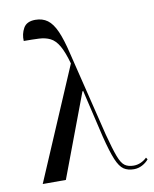

<svg xmlns="http://www.w3.org/2000/svg" viewBox="-86 -835 727 907"><g transform="rotate(-10 277.0 -382.0)"><path d="M46 0 276 -538Q260 -595 242.5 -625Q225 -655 202 -666.5Q179 -678 148.5 -679.5Q118 -681 75 -681Q73 -714 88.5 -742Q104 -770 146 -770Q180 -770 204 -752.5Q228 -735 246 -694.5Q264 -654 280 -586L380 -178Q399 -106 412.5 -70Q426 -34 442.5 -22.5Q459 -11 485 -11Q503 -11 519.5 -18.5Q536 -26 548 -38L554 -29Q542 -14 523 -4Q504 6 483 6Q454 6 434.5 -7Q415 -20 399 -58Q383 -96 364 -172L310 -402V-399H307L157 0Z"/></g></svg>

Font: Noto Serif Display Condensed
Style: Regular
Weight: 400
Width: 3
Designer: Monotype Design Team
Foundry: Monotype Imaging Inc.
Version: Version 2.009